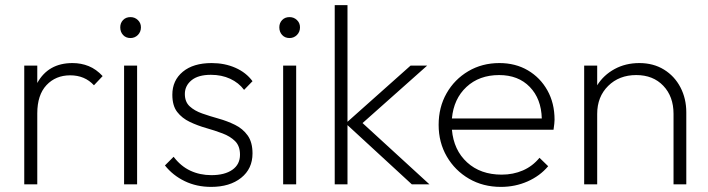

<svg xmlns="http://www.w3.org/2000/svg" viewBox="-20 -722 2774 752"><path d="M75 0V-465H126V-397Q169 -475 264 -475Q298 -475 327.5 -463Q357 -451 382 -424L348 -388Q312 -427 255 -427Q198 -427 162 -388.5Q126 -350 126 -278V0Z M491 -573Q473 -573 462 -585Q451 -597 451 -615Q451 -632 462 -643.5Q473 -655 491 -655Q508 -655 520 -643.5Q532 -632 532 -615Q532 -597 520 -585Q508 -573 491 -573ZM466 0V-465H517V0Z M807 10Q750 10 703.5 -12.5Q657 -35 626 -74L660 -108Q688 -71 725.5 -53.5Q763 -36 808 -36Q860 -36 890 -57Q920 -78 920 -116Q920 -150 901 -169Q882 -188 851.5 -199.5Q821 -211 787.5 -220.5Q754 -230 723.5 -244.5Q693 -259 674 -283.5Q655 -308 655 -351Q655 -407 696 -441Q737 -475 809 -475Q860 -475 902 -456.5Q944 -438 969 -404L936 -370Q915 -398 881.5 -413.5Q848 -429 806 -429Q756 -429 730 -407.5Q704 -386 704 -354Q704 -323 723 -305.5Q742 -288 772 -277.5Q802 -267 836 -257.5Q870 -248 900.5 -233Q931 -218 950 -191.5Q969 -165 969 -121Q969 -61 924.5 -25.5Q880 10 807 10Z M1114 -573Q1096 -573 1085 -585Q1074 -597 1074 -615Q1074 -632 1085 -643.5Q1096 -655 1114 -655Q1131 -655 1143 -643.5Q1155 -632 1155 -615Q1155 -597 1143 -585Q1131 -573 1114 -573ZM1089 0V-465H1140V0Z M1291 0V-702H1341V-245L1588 -465H1653L1400 -240L1662 0H1593L1341 -232V0Z M1942 10Q1872 10 1817 -22Q1762 -54 1730 -109Q1698 -164 1698 -233Q1698 -302 1729 -356.5Q1760 -411 1814 -443Q1868 -475 1936 -475Q1999 -475 2047.5 -446.5Q2096 -418 2124 -368Q2152 -318 2152 -253Q2152 -241 2148 -214H1750Q1757 -134 1809.5 -86Q1862 -38 1945 -38Q1990 -38 2028 -54.5Q2066 -71 2093 -104L2127 -71Q2095 -33 2046.5 -11.5Q1998 10 1942 10ZM1935 -428Q1857 -428 1807 -381.5Q1757 -335 1750 -258H2102Q2100 -335 2055 -381.5Q2010 -428 1935 -428Z M2268 0V-465H2319V-388Q2344 -428 2387 -451.5Q2430 -475 2484 -475Q2539 -475 2580.5 -449.5Q2622 -424 2645 -380Q2668 -336 2668 -282V0H2618V-276Q2618 -344 2578 -386Q2538 -428 2472 -428Q2405 -428 2362 -385.5Q2319 -343 2319 -276V0Z"/></svg>

Font: Outfit Extra Light
Style: Regular
Weight: 200
Designer: Rodrigo Fuenzalida
Foundry: fragTYPE
Version: Version 1.000